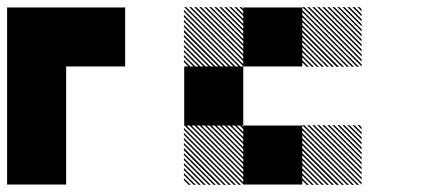

<svg xmlns="http://www.w3.org/2000/svg" viewBox="-20 -521 1207 542"><path d="M0 -166.7H166.7V0H0ZM0 -333.3H166.7V0H0ZM166.7 -500H333.3V-333.3H166.7ZM0 -500H333.3V-333.3H0ZM0 -500H166.7V-166.7H0Z M1000.8 -155.8 989.2 -167.5H995L1000.8 -161.7ZM1000.8 -141.7 975 -167.5H980.8L1000.8 -147.5ZM1000.8 -127.5 960.8 -167.5H966.7L1000.8 -133.3ZM1000.8 -113.3 946.7 -167.5H952.5L1000.8 -119.2ZM1000.8 -99.2 932.5 -167.5H938.3L1000.8 -105ZM1000.8 -85 918.3 -167.5H924.2L1000.8 -90.8ZM1000.8 -70.8 904.2 -167.5H910L1000.8 -76.7ZM1000.8 -56.7 890 -167.5H895.8L1000.8 -62.5ZM1000.8 -42.5 875.8 -167.5H881.7L1000.8 -48.3ZM1000.8 -28.3 861.7 -167.5H867.5L1000.8 -34.2ZM1000.8 -14.2 847.5 -167.5H853.3L1000.8 -20ZM1000.8 0 833.3 -167.5H839.2L1000.8 -5.8ZM987.5 0.8 832.5 -154.2V-160L993.3 0.8ZM973.3 0.8 832.5 -140V-145.8L979.2 0.8ZM959.2 0.8 832.5 -125.8V-131.7L965 0.8ZM945 0.8 832.5 -111.7V-117.5L950.8 0.8ZM930 0.8 832.5 -96.7V-103.3L936.7 0.8ZM916.7 0.8 832.5 -83.3V-89.2L922.5 0.8ZM902.5 0.8 832.5 -69.2V-75L908.3 0.8ZM888.3 0.8 832.5 -55V-60.8L894.2 0.8ZM874.2 0.8 832.5 -40.8V-46.7L880 0.8ZM860 0.8 832.5 -26.7V-32.5L865.8 0.8ZM845.8 0.8 832.5 -12.5V-18.3L851.7 0.8ZM667.5 -155.8 655.8 -167.5H661.7L667.5 -161.7ZM667.5 -141.7 641.7 -167.5H647.5L667.5 -147.5ZM667.5 -127.5 627.5 -167.5H633.3L667.5 -133.3ZM667.5 -113.3 613.3 -167.5H619.2L667.5 -119.2ZM667.5 -99.2 599.2 -167.5H605L667.5 -105ZM667.5 -85 585 -167.5H590.8L667.5 -90.8ZM667.5 -70.8 570.8 -167.5H576.7L667.5 -76.7ZM667.5 -56.7 556.7 -167.5H562.5L667.5 -62.5ZM667.5 -42.5 542.5 -167.5H548.3L667.5 -48.3ZM667.5 -28.3 528.3 -167.5H534.2L667.5 -34.2ZM667.5 -14.2 514.2 -167.5H520L667.5 -20ZM667.5 0 500 -167.5H505.8L667.5 -5.8ZM654.2 0.8 499.2 -154.2V-160L660 0.8ZM640 0.8 499.2 -140V-145.8L645.8 0.8ZM625.8 0.8 499.2 -125.8V-131.7L631.7 0.8ZM611.7 0.8 499.2 -111.7V-117.5L617.5 0.8ZM596.7 0.8 499.2 -96.7V-103.3L603.3 0.8ZM583.3 0.8 499.2 -83.3V-89.2L589.2 0.8ZM569.2 0.8 499.2 -69.2V-75L575 0.8ZM555 0.8 499.2 -55V-60.8L560.8 0.8ZM540.8 0.8 499.2 -40.8V-46.7L546.7 0.8ZM526.7 0.8 499.2 -26.7V-32.5L532.5 0.8ZM512.5 0.8 499.2 -12.5V-18.3L518.3 0.8ZM1000.8 -489.2 989.2 -500.8H995L1000.8 -495ZM1000.8 -475 975 -500.8H980.8L1000.8 -480.8ZM1000.8 -460.8 960.8 -500.8H966.7L1000.8 -466.7ZM1000.8 -446.7 946.7 -500.8H952.5L1000.8 -452.5ZM1000.8 -432.5 932.5 -500.8H938.3L1000.8 -438.3ZM1000.8 -418.3 918.3 -500.8H924.2L1000.8 -424.2ZM1000.8 -404.2 904.2 -500.8H910L1000.8 -410ZM1000.8 -390 890 -500.8H895.8L1000.8 -395.8ZM1000.8 -375.8 875.8 -500.8H881.7L1000.8 -381.7ZM1000.8 -361.7 861.7 -500.8H867.5L1000.8 -367.5ZM1000.8 -347.5 847.5 -500.8H853.3L1000.8 -353.3ZM1000.8 -333.3 833.3 -500.8H839.2L1000.8 -339.2ZM987.5 -332.5 832.5 -487.5V-493.3L993.3 -332.5ZM973.3 -332.5 832.5 -473.3V-479.2L979.2 -332.5ZM959.2 -332.5 832.5 -459.2V-465L965 -332.5ZM945 -332.5 832.5 -445V-450.8L950.8 -332.5ZM930 -332.5 832.5 -430V-436.7L936.7 -332.5ZM916.7 -332.5 832.5 -416.7V-422.5L922.5 -332.5ZM902.5 -332.5 832.5 -402.5V-408.3L908.3 -332.5ZM888.3 -332.5 832.5 -388.3V-394.2L894.2 -332.5ZM874.2 -332.5 832.5 -374.2V-380L880 -332.5ZM860 -332.5 832.5 -360V-365.8L865.8 -332.5ZM845.8 -332.5 832.5 -345.8V-351.7L851.7 -332.5ZM667.5 -489.2 655.8 -500.8H661.7L667.5 -495ZM667.5 -475 641.7 -500.8H647.5L667.5 -480.8ZM667.5 -460.8 627.5 -500.8H633.3L667.5 -466.7ZM667.5 -446.7 613.3 -500.8H619.2L667.5 -452.5ZM667.5 -432.5 599.2 -500.8H605L667.5 -438.3ZM667.5 -418.3 585 -500.8H590.8L667.5 -424.2ZM667.5 -404.2 570.8 -500.8H576.7L667.5 -410ZM667.5 -390 556.7 -500.8H562.5L667.5 -395.8ZM667.5 -375.8 542.5 -500.8H548.3L667.5 -381.7ZM667.5 -361.7 528.3 -500.8H534.2L667.5 -367.5ZM667.5 -347.5 514.2 -500.8H520L667.5 -353.3ZM667.5 -333.3 500 -500.8H505.8L667.5 -339.2ZM654.2 -332.5 499.2 -487.5V-493.3L660 -332.5ZM640 -332.5 499.2 -473.3V-479.2L645.8 -332.5ZM625.8 -332.5 499.2 -459.2V-465L631.7 -332.5ZM611.7 -332.5 499.2 -445V-450.8L617.5 -332.5ZM596.7 -332.5 499.2 -430V-436.7L603.3 -332.5ZM583.3 -332.5 499.2 -416.7V-422.5L589.2 -332.5ZM569.2 -332.5 499.2 -402.5V-408.3L575 -332.5ZM555 -332.5 499.2 -388.3V-394.2L560.8 -332.5ZM540.8 -332.5 499.2 -374.2V-380L546.7 -332.5ZM526.7 -332.5 499.2 -360V-365.8L532.5 -332.5ZM512.5 -332.5 499.2 -345.8V-351.7L518.3 -332.5ZM666.7 -166.7H833.3V0H666.7ZM500 -333.3H666.7V-166.7H500ZM666.7 -500H833.3V-333.3H666.7Z"/></svg>

Font: 0xA000-Pixelated
Style: Pixelated
Weight: 400
Version: Version 0.1